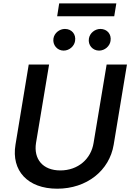

<svg xmlns="http://www.w3.org/2000/svg" viewBox="-20 -1111 775 1142"><path d="M614.3 -727.3 536.6 -260.7C521.7 -165.8 444.2 -97.3 338.8 -97.3C233.7 -97.3 179.3 -165.8 194.2 -260.7L272 -727.3H150.9L72.1 -250.4C46.5 -96.2 144.2 11.4 320.3 11.4C496.1 11.4 630.7 -96.2 656.2 -250.4L735.1 -727.3ZM297.9 -882.1C291.9 -843.8 320.3 -810 358.3 -810C392.4 -810 421.9 -836.3 426.5 -867.2C433.2 -907.3 406.6 -938.9 366.1 -938.9C334.2 -938.9 302.9 -914.8 297.9 -882.1ZM320 -1014.2H659.4L671.9 -1090.9H332ZM508.9 -882.1C502.1 -842.7 531.2 -810 569.2 -810C603.3 -810 632.8 -836.3 637.4 -867.2C644.2 -907.3 617.5 -938.9 577.1 -938.9C545.1 -938.9 514.2 -914.8 508.9 -882.1Z"/></svg>

Font: Magic Ui Pro Semi Bold
Style: Italic
Weight: 600
Italic angle: -9.39999°
Designer: Stefan Endress, Andreas Faust
Version: Version 1.000;FEAKit 1.0